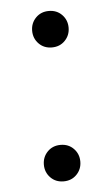

<svg xmlns="http://www.w3.org/2000/svg" viewBox="-44 -539 337 577"><g transform="rotate(-5 125.0 -250.0)"><path d="M125 -397Q101 -397 85.5 -413Q70 -429 70 -452Q70 -475 85.5 -491Q101 -507 125 -507Q149 -507 164.5 -491Q180 -475 180 -452Q180 -429 164.5 -413Q149 -397 125 -397ZM125 7Q101 7 85.5 -9Q70 -25 70 -48Q70 -71 85.5 -87Q101 -103 125 -103Q149 -103 164.5 -87Q180 -71 180 -48Q180 -25 164.5 -9Q149 7 125 7Z"/></g></svg>

Font: PT Root UI Web
Style: Regular
Weight: 400
Designer: Vitaly Kuzmin
Foundry: ParaType Ltd.
Version: Version 1.000W